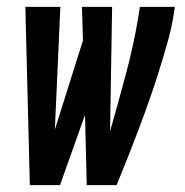

<svg xmlns="http://www.w3.org/2000/svg" viewBox="-20 -540 540 560"><path d="M67 0 54 -520H156L140 -162L222 -422L219 -520H307L301 -157Q325 -241 347.5 -325Q370 -409 384 -494L388 -520H490L486 -494Q479 -452 467 -410.5Q455 -369 442 -327.5Q429 -286 414.5 -245Q400 -204 384.5 -163Q369 -122 353 -81.5Q337 -41 320 0H233L228 -205L155 0Z"/></svg>

Font: Iosevka Gothic
Style: Bold Italic
Weight: 700
Italic angle: -9°
Monospace: yes
Designer: Belleve Invis
Foundry: Belleve Invis
Version: Version 15.5.1; ttfautohint (v1.8.4)